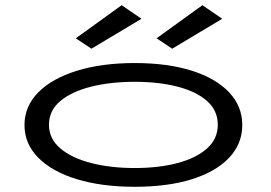

<svg xmlns="http://www.w3.org/2000/svg" viewBox="-20 -709 1040 737"><path d="M497 8Q371 8 275.5 -21Q180 -50 127 -103.5Q74 -157 74 -229Q74 -301 127 -354.5Q180 -408 275.5 -437.5Q371 -467 497 -467Q624 -467 716.5 -437.5Q809 -408 859.5 -354.5Q910 -301 910 -229Q910 -157 859.5 -103.5Q809 -50 716.5 -21Q624 8 497 8ZM497 -64Q589 -64 661 -83Q733 -102 774.5 -139Q816 -176 816 -230Q816 -285 774.5 -321.5Q733 -358 661 -376.5Q589 -395 497 -395Q405 -395 330.5 -376.5Q256 -358 212 -321.5Q168 -285 168 -230Q168 -176 212 -139Q256 -102 330.5 -83Q405 -64 497 -64ZM641 -522 581 -562 757 -689 833 -637ZM331 -522 271 -562 447 -689 523 -637Z"/></svg>

Font: Inconsolata UltraExpanded Thin
Style: Regular
Weight: 100
Width: 9
Monospace: yes
Designer: Raph Levien, Cyreal, Brenton Simpson
Foundry: Raph Levien, Cyreal, Google
Version: Version 3.100; ttfautohint (v1.8.4.7-5d5b)